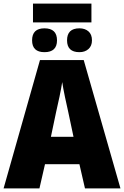

<svg xmlns="http://www.w3.org/2000/svg" viewBox="-20 -1051 692 1071"><path d="M164 -1031V-926H490V-1031ZM354 -826Q354 -760 423 -760Q454 -760 473.5 -777.5Q493 -795 493 -826Q493 -859 473.5 -876Q454 -893 423 -893Q354 -893 354 -826ZM159 -826Q159 -760 228 -760Q298 -760 298 -826Q298 -893 228 -893Q159 -893 159 -826ZM264 -288 293 -426Q302 -464 312 -512Q322 -560 327 -593Q332 -560 342.5 -509.5Q353 -459 361 -425L390 -288ZM652 0 447 -716H203L0 0H200L231 -135H423L454 0Z"/></svg>

Font: Noto Sans UI SemiCondensed Black
Style: Regular
Weight: 900
Width: 4
Designer: Monotype Design Team
Foundry: Monotype Imaging Inc.
Version: 1.001